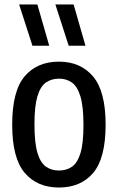

<svg xmlns="http://www.w3.org/2000/svg" viewBox="-20 -828 526 858"><path d="M243.5 10Q146.5 10 90.5 -55.5Q34.5 -121 34.5 -270.5Q34.5 -421.5 90.2 -487Q146 -552.5 243.5 -552.5Q340 -552.5 396 -486.2Q452 -420 452 -271Q452 -121 396.5 -55.5Q341 10 243.5 10ZM243.5 -66Q277.5 -66 302 -83.2Q326.5 -100.5 339.8 -144.5Q353 -188.5 353 -269Q353 -352 339.5 -396.8Q326 -441.5 301.5 -459Q277 -476.5 243.5 -476.5Q210 -476.5 185.2 -459.2Q160.5 -442 147.2 -397.8Q134 -353.5 134 -272.5Q134 -190 147.2 -145.5Q160.5 -101 185 -83.5Q209.5 -66 243.5 -66ZM287 -623.5 227.5 -808H309L362 -623.5ZM125 -623.5 65.5 -808H147L200 -623.5Z"/></svg>

Font: Encode Sans Cnd Md
Style: Regular
Weight: 500
Width: 3
Designer: Multiple Designers
Foundry: Impallari Type
Version: Version 3.002; ttfautohint (v1.8.3) -l 8 -r 50 -G 200 -x 14 